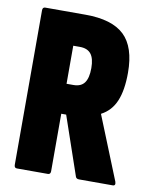

<svg xmlns="http://www.w3.org/2000/svg" viewBox="-77 -712 605 770"><g transform="rotate(10 226.0 -327.5)"><path d="M45 0Q34 0 34 -13V-642Q34 -655 45 -655H209Q317 -655 367 -607.5Q417 -560 417 -455Q417 -384 398.5 -340Q380 -296 340 -275L339 -274L443 -16Q448 0 435 0H298Q287 0 284 -8L202 -247H182V-13Q182 0 171 0ZM182 -369H210Q241 -369 255 -388.5Q269 -408 269 -448Q269 -487 254.5 -505.5Q240 -524 209 -524H182Z"/></g></svg>

Font: Sofia Sans Extra Condensed Black
Style: Regular
Weight: 900
Designer: Botio Nikoltchev, Ani Petrova
Foundry: lettersoup
Version: Version 4.101